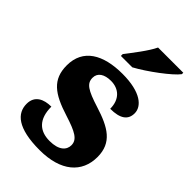

<svg xmlns="http://www.w3.org/2000/svg" viewBox="-231 -855 953 953"><g transform="rotate(45 246.0 -378.0)"><path d="M192 -619V-606H272C339 -642 445 -721 470 -756V-766H293C272 -721 221 -657 192 -619ZM237 10C386 10 465 -60 465 -169C465 -270 397 -309 289 -343C197 -372 169 -390 169 -430C169 -465 199 -484 245 -484C300 -484 340 -449 340 -383C410 -383 442 -407 442 -453C442 -501 390 -549 261 -549C125 -549 35 -497 35 -383C35 -284 93 -242 211 -205C296 -178 332 -159 332 -119C332 -86 306 -57 240 -57C170 -57 126 -96 126 -184C74 -184 29 -164 29 -107C29 -41 82 10 237 10Z"/></g></svg>

Font: Noto Serif Malayalam ExtraBold
Style: Regular
Weight: 800
Designer: Indian type Foundry, Jelle Bosma, Monotype Design Team
Foundry: Monotype Imaging Inc.
Version: Version 2.104